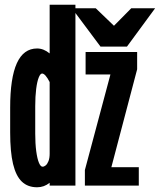

<svg xmlns="http://www.w3.org/2000/svg" viewBox="-20 -785 676 812"><path d="M190 0V-12Q166.5 7 137 7Q97.5 7 72.5 -16.8Q47.5 -40.5 35.2 -91.5Q23 -142.5 23 -225V-330Q23 -455 51.2 -517.5Q79.5 -580 137 -580Q164.5 -580 190 -559V-765H299V-750H385L462 -676L535 -750H636L517 -588H405L299 -730V0ZM158 -474Q150.5 -474 143.8 -457.2Q137 -440.5 133 -409Q129 -377.5 129 -336V-220Q129 -177.5 133.2 -145.8Q137.5 -114 144.5 -97Q151.5 -80 160 -80Q166.5 -80 173.2 -85.5Q180 -91 185 -103.5Q190 -116 190 -135V-438Q171.5 -474 158 -474ZM342 -470V-565H560V-492L451 -78H567V0H339V-66L447 -470Z"/></svg>

Font: JuliaMono Black
Style: Regular
Weight: 900
Monospace: yes
Designer: cormullion
Foundry: corm
Version: Version 0.054; ttfautohint (v1.8.4)